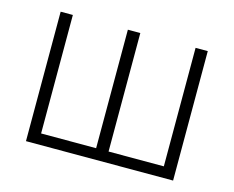

<svg xmlns="http://www.w3.org/2000/svg" viewBox="-79 -633 907 745"><g transform="rotate(15 374.5 -260.0)"><path d="M670 0H79V-520H128V-44H349V-520H399V-44H621V-520H670Z"/></g></svg>

Font: Raleway
Style: Light
Weight: 300
Designer: Matt McInerney, Pablo Impallari, Rodrigo Fuenzalida
Foundry: Matt McInerney, Pablo Impallari, Rodrigo Fuenzalida
Version: Version 3.000